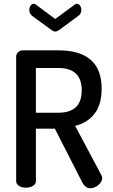

<svg xmlns="http://www.w3.org/2000/svg" viewBox="-20 -999 599 1022"><path d="M66 -35V-697Q66 -711 76 -721Q86 -731 101 -731H291Q521 -731 521 -527Q521 -442 483 -393.5Q445 -345 380 -329L520 -66Q524 -59 524 -51Q524 -31 503.5 -14Q483 3 460 3Q434 3 418 -28L272 -314H171V-35Q171 -19 155.5 -9.5Q140 0 118 0Q97 0 81.5 -9.5Q66 -19 66 -35ZM136 -946Q136 -959 143 -969Q150 -979 160 -979Q167 -979 173 -973L274 -898L376 -973Q382 -979 389 -979Q399 -979 406 -969Q413 -959 413 -946Q413 -925 395 -913L293 -838Q282 -831 274 -831Q266 -831 256 -838L153 -913Q136 -926 136 -946ZM171 -399H291Q415 -399 415 -518Q415 -637 291 -637H171Z"/></svg>

Font: TerminalDosisSemiBold
Style: Bold
Weight: 600
Designer: EdgarTolentino, PabloImpallari, IginoMarini
Foundry: EdgarTolentino, PabloImpallari, IginoMarini
Version: Version 1.006